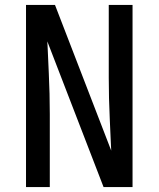

<svg xmlns="http://www.w3.org/2000/svg" viewBox="-20 -755 640 775"><path d="M85 0V-735H202L429 -147Q429 -152 428.5 -156.5Q428 -161 428 -165L423 -276Q421 -317 420 -358.5Q419 -400 419 -441V-735H515V0H398L171 -588Q171 -583 171.5 -578.5Q172 -574 172 -570L177 -459Q179 -418 180 -376.5Q181 -335 181 -294V0Z"/></svg>

Font: Zed Mono Medium Extended
Style: Regular
Weight: 500
Width: 7
Monospace: yes
Designer: Belleve Invis
Foundry: Belleve Invis
Version: Version 1.0.0; ttfautohint (v1.8.4)